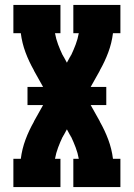

<svg xmlns="http://www.w3.org/2000/svg" viewBox="-20 -755 540 775"><path d="M34 0V-114H64Q69 -154 83 -191.5Q97 -229 117 -264V-265L154 -331H91V-404H154L117 -470V-471Q97 -506 83 -543.5Q69 -581 64 -621H34V-735H224V-621H202Q206 -598 214.5 -575.5Q223 -553 233 -532H234Q234 -530 235 -528.5Q236 -527 237 -526L250 -502L263 -526Q264 -527 265 -528.5Q266 -530 266 -532H267Q277 -553 285.5 -575.5Q294 -598 298 -621H276V-735H466V-621H436Q431 -581 417 -543.5Q403 -506 383 -471V-470L346 -404H409V-331H346L383 -265V-264Q403 -229 417 -191.5Q431 -154 436 -114H466V0H276V-114H298Q294 -137 285.5 -159.5Q277 -182 267 -203H266Q266 -205 265 -206.5Q264 -208 263 -209L250 -233L237 -209Q236 -208 235 -206.5Q234 -205 234 -203H233Q223 -182 214.5 -159.5Q206 -137 202 -114H224V0Z"/></svg>

Font: Iosevka Curly Slab Heavy
Style: Regular
Weight: 900
Monospace: yes
Designer: Belleve Invis
Foundry: Belleve Invis
Version: Version 22.1.2; ttfautohint (v1.8.4)